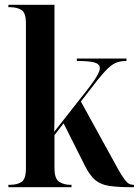

<svg xmlns="http://www.w3.org/2000/svg" viewBox="-20 -780 578 800"><path d="M15 0V-10H22Q52 -10 70 -22Q88 -34 88 -79V-683Q88 -726 70 -738Q52 -750 22 -750H15V-760H207V-342Q207 -317 207 -287.5Q207 -258 206 -231L353 -418Q377 -450 386.5 -468Q396 -486 396 -496Q396 -513 374 -519.5Q352 -526 300 -526V-536H507V-526Q485 -526 468.5 -520.5Q452 -515 434 -499Q416 -483 390 -451L317 -357L471 -77Q488 -47 498.5 -33Q509 -19 517 -14.5Q525 -10 535 -10H538V0H527Q470 0 434.5 -5.5Q399 -11 376.5 -30Q354 -49 333 -91L245 -266L207 -217V-80Q207 -35 226.5 -22.5Q246 -10 272 -10H278V0Z"/></svg>

Font: Noto Serif Display Condensed SemiBold
Style: Regular
Weight: 600
Width: 3
Designer: Monotype Design Team
Foundry: Monotype Imaging Inc.
Version: Version 2.009